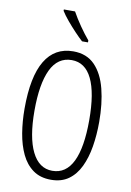

<svg xmlns="http://www.w3.org/2000/svg" viewBox="-102 -1009 735 1081"><g transform="rotate(10 265.5 -468.5)"><path d="M479 -358Q479 -283 468 -216.5Q457 -150 432.5 -99Q408 -48 367.5 -19Q327 10 267 10Q206 10 164.5 -20Q123 -50 98.5 -101.5Q74 -153 63 -219.5Q52 -286 52 -359Q52 -542 106.5 -633Q161 -724 267 -724Q344 -724 390.5 -676Q437 -628 458 -545Q479 -462 479 -358ZM109 -358Q109 -205 149.5 -123Q190 -41 266 -41Q344 -41 383 -121Q422 -201 422 -358Q422 -513 383 -593.5Q344 -674 267 -674Q187 -674 148 -592.5Q109 -511 109 -358ZM237 -947Q258 -909 285.5 -869.5Q313 -830 339 -799V-788H305Q285 -806 260 -832.5Q235 -859 211.5 -887Q188 -915 173 -939V-947Z"/></g></svg>

Font: Noto Sans Lao UI ExtCond Light
Style: Regular
Weight: 300
Width: 2
Designer: Monotype Design Team
Foundry: Monotype Imaging Inc.
Version: Version 2.000; ttfautohint (v1.8.4.7-5d5b)